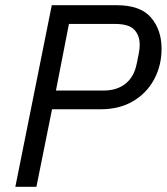

<svg xmlns="http://www.w3.org/2000/svg" viewBox="-20 -718 641 738"><path d="M120 0H39L179 -698H428Q520 -698 560.5 -650.5Q601 -603 601 -531Q601 -466 572.5 -413Q544 -360 491.5 -329Q439 -298 367 -298H180ZM245 -626 195 -370H379Q429 -370 462 -396Q495 -422 505 -471Q510 -494 512.5 -507Q515 -520 516 -528.5Q517 -537 517 -545Q517 -582 496 -604Q475 -626 422 -626Z"/></svg>

Font: IBM Plex Sans
Style: Italic
Weight: 400
Italic angle: -11.31°
Designer: Mike Abbink, Paul van der Laan, Pieter van Rosmalen
Foundry: Bold Monday
Version: Version 3.201